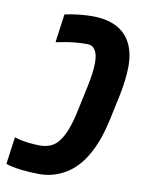

<svg xmlns="http://www.w3.org/2000/svg" viewBox="-101 -694 566 757"><g transform="rotate(10 181.5 -315.5)"><path d="M108.9 9.8Q70.3 9.8 34.7 5.4Q-1 1 -25.4 -7.3L-10.3 -116.7Q-9.3 -116.2 -8.5 -116Q-7.8 -115.7 -6.8 -115.2Q16.1 -107.9 43.5 -104.7Q70.8 -101.6 89.8 -101.6Q113.3 -101.6 131.3 -108.4Q149.4 -115.2 163.6 -131.8Q180.7 -151.9 193.4 -184.8Q206.1 -217.8 214.8 -259.8L237.3 -365.2Q249.5 -422.9 249.5 -460Q249.5 -494.6 238.3 -511.2Q228 -527.8 207.5 -527.8Q181.2 -527.8 155.5 -525.4Q129.9 -522.9 93.3 -515.6Q90.8 -515.1 88.1 -514.4Q85.4 -513.7 82 -513.2L97.7 -627.4Q127.9 -633.8 156.7 -636.7Q185.5 -639.6 208 -639.6Q284.7 -639.6 329.1 -603.5Q365.7 -572.8 377 -519.5Q381.8 -495.6 381.8 -469.2Q381.8 -446.3 378.4 -416.3Q375 -386.2 368.7 -355L346.2 -249.5Q338.4 -212.9 327.1 -179.2Q315.9 -145.5 300.3 -116.2Q285.6 -87.9 266.6 -64.9Q247.6 -42 223.6 -25.4Q199.2 -8.8 170.4 0.5Q141.6 9.8 108.9 9.8Z"/></g></svg>

Font: Open Sans Condensed
Style: Bold Italic
Weight: 700
Width: 3
Italic angle: -12°
Designer: Monotype Design Team
Foundry: Monotype Imaging Inc.
Version: Version 3.003; ttfautohint (v1.8.4)